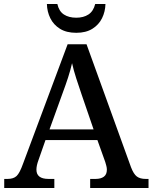

<svg xmlns="http://www.w3.org/2000/svg" viewBox="-20 -934 758 954"><path d="M1 0V-45H18Q47 -45 62.5 -59.5Q78 -74 95 -122L316 -714H410L631 -103Q644 -69 660 -57Q676 -45 704 -45H718V0H428V-45H455Q481 -45 496 -56Q511 -67 511 -91Q511 -100 508.5 -109.5Q506 -119 503 -129L464 -238H206L171 -138Q161 -111 161 -91Q161 -45 221 -45H250V0ZM226 -291H445L386 -463Q372 -504 359 -544Q346 -584 338 -620Q330 -585 318.5 -549.5Q307 -514 291 -471ZM359 -771Q310 -771 278 -791Q246 -811 230 -843.5Q214 -876 213 -914H265Q273 -878 297.5 -862Q322 -846 359 -846Q395 -846 419.5 -862Q444 -878 453 -914H504Q503 -876 487 -843.5Q471 -811 439 -791Q407 -771 359 -771Z"/></svg>

Font: Noto Serif NP Hmong Medium
Style: Regular
Weight: 500
Designer: Dalton Maag Ltd
Foundry: Dalton Maag Ltd
Version: Version 1.001; ttfautohint (v1.8.4.7-5d5b)